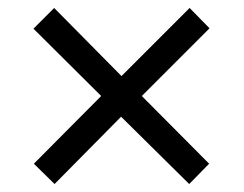

<svg xmlns="http://www.w3.org/2000/svg" viewBox="-20 -594 612 482"><path d="M456 -574 506 -523 336 -353 505 -183 455 -132 284 -301 117 -132 65 -183 234 -353 64 -522 116 -574 285 -403Z"/></svg>

Font: Noto Sans Lao UI
Style: Regular
Weight: 400
Designer: Monotype Design Team
Foundry: Monotype Imaging Inc.
Version: Version 2.000